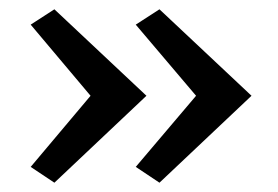

<svg xmlns="http://www.w3.org/2000/svg" viewBox="-20 -442 597 413"><path d="M323 -49 272 -83 406 -241V-231L272 -389L323 -422L521 -236ZM97 -49 46 -83 179 -241V-231L46 -389L97 -422L295 -236Z"/></svg>

Font: Ysabeau SC SemiBold
Style: Regular
Weight: 600
Designer: Christian Thalmann (Catharsis Fonts)
Version: Version 2.001;gftools[0.9.30]; featfreeze: smcp